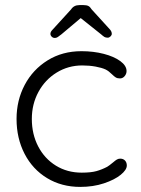

<svg xmlns="http://www.w3.org/2000/svg" viewBox="-20 -724 554 754"><path d="M477 -445Q477 -434 469.5 -425Q462 -416 451 -416Q441 -416 434.5 -420Q428 -424 420 -432Q407 -445 395 -451Q380 -458 355.5 -462.5Q331 -467 303 -467Q248 -467 202.5 -439Q157 -411 131 -363Q105 -315 105 -257Q105 -197 130 -149Q155 -101 199.5 -73.5Q244 -46 301 -46Q337 -46 358.5 -52Q380 -58 401 -69Q408 -73 425 -87Q433 -94 439 -97.5Q445 -101 452 -101Q464 -101 471 -93.5Q478 -86 478 -74Q478 -57 454 -37.5Q430 -18 388 -4Q346 10 295 10Q222 10 165 -24.5Q108 -59 76.5 -120Q45 -181 45 -257Q45 -330 77 -390.5Q109 -451 167 -487Q225 -523 300 -523Q347 -523 387.5 -512.5Q428 -502 452.5 -484Q477 -466 477 -445ZM419 -591Q419 -586 414 -581Q409 -576 403 -576Q395 -576 390 -579Q385 -582 376 -590L297 -653L221 -589Q219 -588 213.5 -583.5Q208 -579 204 -577Q200 -575 195 -575Q188 -575 183 -580Q178 -585 178 -591Q178 -599 186 -607L259 -687Q270 -704 292 -704H308Q320 -704 327 -700.5Q334 -697 340 -687L412 -608Q419 -600 419 -591Z"/></svg>

Font: Quicksand
Style: Regular
Weight: 400
Designer: Andrew Paglinawan
Foundry: Andrew Paglinawan
Version: Version 3.000